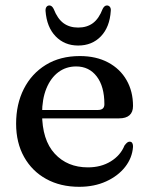

<svg xmlns="http://www.w3.org/2000/svg" viewBox="-20 -690 560 721"><path d="M479.5 -292Q479.5 -269 466.2 -257.2Q453 -245.5 427 -245.5H107.5V-277H347.5Q372 -277 372 -298.5Q372 -365.5 343.2 -403Q314.5 -440.5 266 -440.5Q228 -440.5 199.2 -419Q170.5 -397.5 154.2 -357.8Q138 -318 138 -264Q138 -164.5 185.5 -113Q233 -61.5 310 -61.5Q359.5 -61.5 396 -84Q432.5 -106.5 447.5 -143.5Q453.5 -151.5 457.8 -154.8Q462 -158 467 -158Q474 -158 477 -152.2Q480 -146.5 479.5 -138.5Q476.5 -97 449.8 -63Q423 -29 378.5 -8.8Q334 11.5 277.5 11.5Q207 11.5 153.8 -17.8Q100.5 -47 70.5 -100.5Q40.5 -154 40.5 -225.5Q40.5 -299 69.5 -356.2Q98.5 -413.5 152.2 -446.5Q206 -479.5 280 -479.5Q341 -479.5 386 -455.5Q431 -431.5 455.2 -389.2Q479.5 -347 479.5 -292ZM273.5 -586.5Q306.5 -586.5 329 -603.2Q351.5 -620 365.5 -656.5Q372 -669.5 381.5 -669.5Q388.5 -669.5 392.8 -664Q397 -658.5 396 -649Q392 -588 358.8 -553.5Q325.5 -519 273.5 -519Q222.5 -519 189 -553.5Q155.5 -588 151 -649Q150.5 -658.5 154.5 -664Q158.5 -669.5 165.5 -669.5Q175 -669.5 181.5 -656.5Q196 -619.5 218.5 -603Q241 -586.5 273.5 -586.5Z"/></svg>

Font: Fraunces 16pt
Style: Regular
Weight: 400
Version: Version 1.000;[b76b70a41]